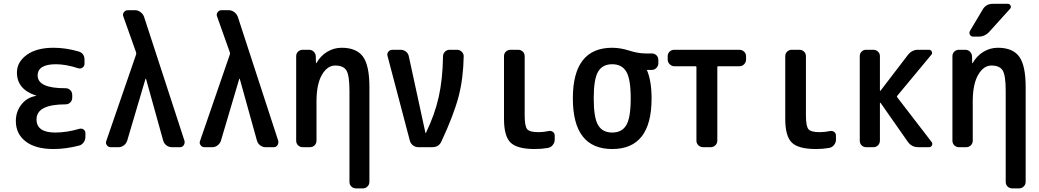

<svg xmlns="http://www.w3.org/2000/svg" viewBox="-20 -785 5540 1024"><path d="M171.9 -273.4Q173.8 -273.4 173.8 -274.4Q173.8 -275.4 171.9 -275.4Q70.3 -308.6 70.3 -398.4Q70.3 -454.1 122.6 -492.2Q174.8 -530.3 265.6 -530.3Q330.1 -530.3 398.4 -510.7Q431.6 -501 430.7 -464.8V-445.3Q430.7 -432.6 420.4 -424.8Q410.2 -417 397.5 -420.9Q331.1 -442.4 278.3 -442.4Q181.6 -442.4 180.7 -382.8Q180.7 -313.5 330.1 -314.5Q344.7 -314.5 355 -304.2Q365.2 -293.9 365.2 -279.3V-263.7Q365.2 -249 355 -238.8Q344.7 -228.5 330.1 -228.5Q174.8 -228.5 174.8 -148.4Q174.8 -78.1 274.4 -78.1Q335.9 -78.1 402.3 -97.7Q415 -101.6 425.3 -94.7Q435.5 -87.9 435.5 -75.2V-54.7Q435.5 -39.1 426.3 -25.9Q417 -12.7 402.3 -8.8Q332 9.8 265.6 9.8Q168.9 9.8 116.7 -30.8Q64.5 -71.3 64.5 -139.6Q64.5 -189.5 94.2 -227.5Q124 -265.6 171.9 -273.4Z M570.3 0Q557.6 0 549.8 -10.7Q542 -21.5 546.9 -33.2L706.1 -495.1Q707 -500 706.1 -504.9L637.7 -697.3Q632.8 -709 640.6 -719.7Q648.4 -730.5 661.1 -730.5H701.2Q715.8 -730.5 729 -720.7Q742.2 -710.9 748 -696.3L963.9 -34.2Q966.8 -21.5 960 -10.7Q953.1 0 940.4 0H896.5Q880.9 0 868.2 -9.3Q855.5 -18.6 850.6 -34.2L758.8 -364.3Q758.8 -365.2 757.8 -365.2Q755.9 -365.2 755.9 -364.3L658.2 -34.2Q653.3 -19.5 640.6 -9.8Q627.9 0 613.3 0Z M1070.3 0Q1057.6 0 1049.8 -10.7Q1042 -21.5 1046.9 -33.2L1206.1 -495.1Q1207 -500 1206.1 -504.9L1137.7 -697.3Q1132.8 -709 1140.6 -719.7Q1148.4 -730.5 1161.1 -730.5H1201.2Q1215.8 -730.5 1229 -720.7Q1242.2 -710.9 1248 -696.3L1463.9 -34.2Q1466.8 -21.5 1460 -10.7Q1453.1 0 1440.4 0H1396.5Q1380.9 0 1368.2 -9.3Q1355.5 -18.6 1350.6 -34.2L1258.8 -364.3Q1258.8 -365.2 1257.8 -365.2Q1255.9 -365.2 1255.9 -364.3L1158.2 -34.2Q1153.3 -19.5 1140.6 -9.8Q1127.9 0 1113.3 0Z M1594.7 0Q1580.1 0 1569.8 -9.8Q1559.6 -19.5 1559.6 -35.2V-485.4Q1559.6 -500 1569.8 -509.8Q1580.1 -519.5 1594.7 -519.5H1627.9Q1642.6 -519.5 1652.8 -509.8Q1663.1 -500 1664.1 -485.4L1665 -449.2Q1665 -448.2 1666 -448.2Q1668 -448.2 1668 -449.2Q1689.5 -487.3 1725.1 -508.8Q1760.7 -530.3 1801.8 -530.3Q1880.9 -530.3 1915.5 -483.4Q1950.2 -436.5 1950.2 -320.3V184.6Q1950.2 199.2 1939.9 209.5Q1929.7 219.7 1915 219.7H1878.9Q1864.3 219.7 1854 210Q1843.8 200.2 1843.8 184.6V-300.8Q1843.8 -382.8 1827.6 -409.2Q1811.5 -435.5 1767.6 -435.5Q1725.6 -435.5 1696.8 -385.7Q1668 -335.9 1668 -244.1V-35.2Q1668 -20.5 1658.2 -10.3Q1648.4 0 1632.8 0Z M2166 -34.2 2046.9 -486.3Q2043 -499 2051.3 -509.3Q2059.6 -519.5 2073.2 -519.5H2117.2Q2132.8 -519.5 2145 -509.8Q2157.2 -500 2160.2 -485.4L2249 -76.2Q2249 -75.2 2250 -75.2Q2252 -75.2 2252 -77.1Q2298.8 -173.8 2319.8 -267.6Q2340.8 -361.3 2342.8 -484.4Q2342.8 -499 2353 -509.3Q2363.3 -519.5 2377.9 -519.5H2418Q2431.6 -519.5 2442.4 -509.3Q2453.1 -499 2453.1 -485.4Q2451.2 -367.2 2425.8 -270Q2400.4 -172.9 2335 -32.2Q2321.3 0 2285.2 0H2210.9Q2195.3 0 2182.6 -9.8Q2169.9 -19.5 2166 -34.2Z M2832 9.8Q2738.3 9.8 2703.1 -24.4Q2668 -58.6 2668 -150.4V-485.4Q2668 -500 2678.2 -509.8Q2688.5 -519.5 2703.1 -519.5H2743.2Q2757.8 -519.5 2768.1 -509.8Q2778.3 -500 2778.3 -485.4V-169.9Q2778.3 -112.3 2791.5 -96.2Q2804.7 -80.1 2851.6 -80.1Q2877.9 -80.1 2905.3 -85.9Q2918 -88.9 2928.2 -82Q2938.5 -75.2 2938.5 -61.5V-40Q2938.5 -24.4 2928.2 -11.7Q2918 1 2902.3 3.9Q2869.1 9.8 2832 9.8Z M3320.3 -402.8Q3296.9 -442.4 3245.1 -442.4Q3193.4 -442.4 3169.9 -402.8Q3146.5 -363.3 3146.5 -260.3Q3146.5 -157.2 3169.9 -117.7Q3193.4 -78.1 3245.1 -78.1Q3296.9 -78.1 3320.3 -117.7Q3343.8 -157.2 3343.8 -260.3Q3343.8 -363.3 3320.3 -402.8ZM3245.1 -530.3Q3288.1 -530.3 3335.9 -515.1Q3383.8 -500 3420.9 -500H3456.1Q3470.7 -500 3481 -490.2Q3491.2 -480.5 3491.2 -464.8V-448.2Q3491.2 -433.6 3481 -422.9Q3470.7 -412.1 3456.1 -412.1H3430.7H3429.7V-411.1L3430.7 -410.2Q3455.1 -352.5 3455.1 -259.8Q3455.1 9.8 3245.1 9.8Q3035.2 9.8 3035.2 -260.3Q3035.2 -530.3 3245.1 -530.3Z M3577.1 -431.6Q3562.5 -431.6 3551.8 -442.4Q3541 -453.1 3541 -467.8V-485.4Q3541 -500 3551.3 -509.8Q3561.5 -519.5 3577.1 -519.5H3922.9Q3937.5 -519.5 3948.2 -509.8Q3959 -500 3959 -485.4V-467.8Q3959 -453.1 3948.7 -442.4Q3938.5 -431.6 3922.9 -431.6H3809.6Q3805.7 -431.6 3805.7 -427.7V-35.2Q3805.7 -20.5 3795.4 -10.3Q3785.2 0 3769.5 0H3730.5Q3715.8 0 3705.1 -9.8Q3694.3 -19.5 3694.3 -35.2V-427.7Q3694.3 -431.6 3690.4 -431.6Z M4332 9.8Q4238.3 9.8 4203.1 -24.4Q4168 -58.6 4168 -150.4V-485.4Q4168 -500 4178.2 -509.8Q4188.5 -519.5 4203.1 -519.5H4243.2Q4257.8 -519.5 4268.1 -509.8Q4278.3 -500 4278.3 -485.4V-169.9Q4278.3 -112.3 4291.5 -96.2Q4304.7 -80.1 4351.6 -80.1Q4377.9 -80.1 4405.3 -85.9Q4418 -88.9 4428.2 -82Q4438.5 -75.2 4438.5 -61.5V-40Q4438.5 -24.4 4428.2 -11.7Q4418 1 4402.3 3.9Q4369.1 9.8 4332 9.8Z M4599.6 0Q4585 0 4575.2 -9.8Q4565.4 -19.5 4565.4 -35.2V-485.4Q4565.4 -500 4575.2 -509.8Q4585 -519.5 4599.6 -519.5H4637.7Q4652.3 -519.5 4662.6 -509.8Q4672.9 -500 4672.9 -485.4V-301.8Q4672.9 -300.8 4673.8 -300.3Q4674.8 -299.8 4675.8 -300.8L4822.3 -492.2Q4844.7 -520.5 4877.9 -519.5H4934.6Q4944.3 -519.5 4949.2 -510.3Q4954.1 -501 4947.3 -493.2L4765.6 -274.4Q4761.7 -270.5 4765.6 -265.6L4948.2 -28.3Q4955.1 -20.5 4950.7 -10.3Q4946.3 0 4934.6 0H4877Q4841.8 0 4821.3 -29.3L4675.8 -237.3Q4673.8 -237.3 4672.9 -236.3V-35.2Q4672.9 -20.5 4663.1 -10.3Q4653.3 0 4637.7 0Z M5094.7 0Q5080.1 0 5069.8 -9.8Q5059.6 -19.5 5059.6 -35.2V-485.4Q5059.6 -500 5069.8 -509.8Q5080.1 -519.5 5094.7 -519.5H5127.9Q5142.6 -519.5 5152.8 -509.8Q5163.1 -500 5164.1 -485.4L5165 -448.2H5166Q5168 -448.2 5168 -449.2Q5189.5 -487.3 5225.1 -508.8Q5260.7 -530.3 5301.8 -530.3Q5380.9 -530.3 5415.5 -483.4Q5450.2 -436.5 5450.2 -320.3V184.6Q5450.2 199.2 5439.9 209.5Q5429.7 219.7 5415 219.7H5378.9Q5364.3 219.7 5354 210Q5343.8 200.2 5343.8 184.6V-300.8Q5343.8 -382.8 5327.6 -409.2Q5311.5 -435.5 5267.6 -435.5Q5225.6 -435.5 5196.8 -385.7Q5168 -335.9 5168 -244.1V-35.2Q5168 -20.5 5158.2 -10.3Q5148.4 0 5132.8 0ZM5275.4 -764.6H5355.5Q5365.2 -764.6 5369.6 -755.4Q5374 -746.1 5367.2 -738.3L5257.8 -617.2Q5233.4 -589.8 5200.2 -589.8H5169.9Q5158.2 -589.8 5152.8 -600.1Q5147.5 -610.4 5153.3 -620.1L5221.7 -735.4Q5239.3 -764.6 5275.4 -764.6Z"/></svg>

Font: Rounded-L Mgen+ 1m medium
Style: Regular
Weight: 500
Designer: [Source Han Sans]
Ryoko NISHIZUKA  (kana & ideographs); Paul D. Hunt (Latin, Greek & Cyrillic); Wenlong ZHANG  (bopomofo
Version: Version 1.059.20150602